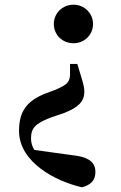

<svg xmlns="http://www.w3.org/2000/svg" viewBox="-20 -572 513 817"><path d="M293 -552C245 -552 209 -515 209 -470C209 -424 245 -388 293 -388C339 -388 376 -424 376 -470C376 -515 339 -552 293 -552ZM61 -15C61 119 218 200 329 225C366 215 386 196 386 159C386 125 365 100 307 91L126 66C117 51 112 35 112 17C112 -27 131 -46 191 -70L255 -92C315 -116 339 -141 339 -183C339 -203 332 -224 321 -260L309 -300H278V-251C275 -221 264 -211 218 -191L168 -172C94 -141 61 -98 61 -15Z"/></svg>

Font: Noto Serif JP
Style: Bold
Weight: 700
Designer: Ryoko NISHIZUKA 西塚涼子 (kana & ideographs); Frank Grießhammer (Latin, Greek & Cyrillic); Wenlong ZHANG 张文龙 (bopomofo); San
Foundry: Adobe
Version: Version 2.001;hotconv 1.1.0;makeotfexe 2.6.0